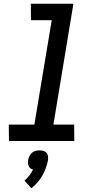

<svg xmlns="http://www.w3.org/2000/svg" viewBox="-20 -755 540 1028"><path d="M28 0 27 -88H164L257 -647H146L145 -735H373L266 -88H377L378 0ZM148 253 111 212Q125 200 137 185Q149 170 157 153Q150 151 143.5 146.5Q137 142 134 135Q131 128 130 119.5Q129 111 131 103Q132 92 137 81.5Q142 71 150.5 63.5Q159 56 170 53Q181 50 192 50Q203 50 213 53Q223 56 229.5 63.5Q236 71 237 81.5Q238 92 237 103Q233 124 225.5 144.5Q218 165 207 184.5Q196 204 181 221.5Q166 239 148 253Z"/></svg>

Font: Iosevka SS18 Semibold
Style: Italic
Weight: 600
Italic angle: -9°
Monospace: yes
Designer: Belleve Invis
Foundry: Belleve Invis
Version: Version 25.1.1; ttfautohint (v1.8.4)